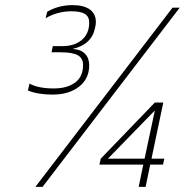

<svg xmlns="http://www.w3.org/2000/svg" viewBox="-20 -729 748 749"><path d="M89 -376 95 -403Q129 -384 190 -384Q242 -384 273 -407Q304 -430 304 -475Q304 -502 283.5 -513.5Q263 -525 217 -525H181L186 -549H222Q271 -549 299.5 -573.5Q328 -598 328 -641Q328 -664 311.5 -674.5Q295 -685 258 -685Q205 -685 158 -658L164 -683Q208 -709 263 -709Q307 -709 330.5 -692Q354 -675 354 -643Q354 -633 351 -621Q338 -555 263 -538Q296 -536 312 -519Q328 -502 328 -474Q328 -422 288.5 -391Q249 -360 185 -360Q127 -360 89 -376ZM653 -699H681L146 0H118ZM539 -87H368L373 -110L584 -329H617L571 -110H621L616 -87H566L548 0H521ZM544 -110 584 -298 401 -110Z"/></svg>

Font: Prompt Thin
Style: Italic
Weight: 250
Italic angle: -12°
Designer: Katatrad Team
Foundry: CadsonDemak
Version: Version 1.001